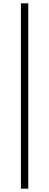

<svg xmlns="http://www.w3.org/2000/svg" viewBox="-20 -851 294 1148"><path d="M105 277H149V-831H105Z"/></svg>

Font: Source Han Sans SC Light
Style: Regular
Weight: 300
Designer: Ryoko NISHIZUKA (kana & ideographs); Paul D. Hunt (Latin, Greek & Cyrillic); Wenlong ZHANG (bopomofo); Sandoll Communica
Foundry: Adobe Systems Incorporated
Version: Version 1.004;PS 1.004;hotconv 1.0.82;makeotf.lib2.5.63406